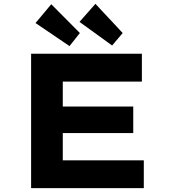

<svg xmlns="http://www.w3.org/2000/svg" viewBox="-20 -980 883 1000"><path d="M142 0V-700H719V-555H307V-145H729V0ZM228 -287V-425H674V-287ZM564 -743 394 -866 477 -960 619 -808ZM342 -740 165 -860 247 -958 396 -808Z"/></svg>

Font: Lexend Mega
Style: Bold
Weight: 700
Version: Version 1.007